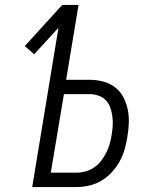

<svg xmlns="http://www.w3.org/2000/svg" viewBox="-20 -755 640 775"><path d="M110 0 216 -643 118 -536 80 -569 231 -735H297L247 -433H341Q369 -433 396 -426Q423 -419 444 -403Q465 -387 477.5 -363.5Q490 -340 495.5 -313.5Q501 -287 500 -259Q499 -231 494 -202Q490 -177 483 -152Q476 -127 463 -103.5Q450 -80 431 -59.5Q412 -39 389 -25.5Q366 -12 340 -6Q314 0 289 0ZM289 -58Q307 -58 325.5 -63Q344 -68 360.5 -79.5Q377 -91 389 -107Q401 -123 409.5 -140Q418 -157 423 -175Q428 -193 431 -212Q434 -230 435 -249Q436 -268 433.5 -286Q431 -304 425 -321Q419 -338 407 -350.5Q395 -363 377.5 -369Q360 -375 342 -375H238L185 -58Z"/></svg>

Font: Iosevka Light Extended
Style: Italic
Weight: 300
Width: 7
Italic angle: -9°
Monospace: yes
Designer: Belleve Invis
Foundry: Belleve Invis
Version: Version 32.5.0; ttfautohint (v1.8.4)